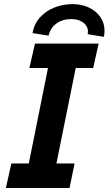

<svg xmlns="http://www.w3.org/2000/svg" viewBox="-20 -937 541 957"><path d="M36.6 -122.1H123.5L219.2 -598.1H126.5L154.3 -719.7H471.7L444.3 -598.1H357.4L261.2 -122.1H351.6L326.7 0H9.3ZM418.5 -779.3Q418.5 -796.4 408.4 -810.8Q398.4 -825.2 379.4 -833.5Q360.4 -841.8 335 -841.8Q291 -841.8 260.7 -819.3Q230.5 -796.9 222.2 -759.3L142.1 -772Q150.4 -819.3 180.7 -851.8Q210.9 -884.3 253.4 -900.4Q295.9 -916.5 341.3 -916.5Q386.7 -916.5 423.1 -899.4Q459.5 -882.3 480.2 -852.1Q501 -821.8 501 -784.2Q501 -767.6 497.6 -753.4L417 -766.6Q418.5 -773.4 418.5 -779.3Z"/></svg>

Font: Reddit Sans Fudge
Style: Bold
Weight: 700
Italic angle: -11.25°
Designer: Stephen Hutchings
Version: Version 1.013